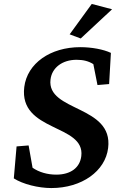

<svg xmlns="http://www.w3.org/2000/svg" viewBox="-20 -942 601 973"><path d="M240 11C395 11 514 -75 528 -192C555 -410 216 -375 236 -539C243 -599 296 -639 368 -639C403 -639 429 -632 453 -617L474 -511L533 -516L542 -674C504 -692 444 -703 387 -703C235 -703 118 -621 103 -501C75 -272 412 -315 392 -151C385 -92 338 -57 265 -57C221 -57 178 -69 145 -92L125 -205L64 -200L50 -38C95 -9 174 11 240 11ZM333 -768 389 -747 548 -895 445 -922Z"/></svg>

Font: TPK Tissa Web SemiBold
Style: Italic
Weight: 600
Italic angle: -7°
Designer: Jacques Le Bailly, Suppakit Chalermlarp | Katatrad Co.,Ltd.
Foundry: Jacques Le Bailly, Cadson Demak Co.,Ltd.
Version: Version 5.000;Glyphs 3.1.2 (3151)